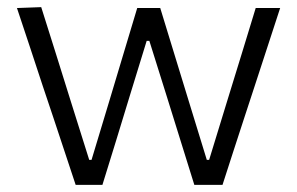

<svg xmlns="http://www.w3.org/2000/svg" viewBox="-20 -518 832 538"><path d="M192 0Q176.5 -46.5 161 -93.5Q145.5 -140.5 129.5 -188.5L100 -276.5Q82 -331.5 64 -385.8Q46 -440 27.5 -495.5L95.5 -498Q115.5 -435 137.5 -364.8Q159.5 -294.5 179.5 -230.5L230 -70H236.5L286 -234Q305.5 -299 325 -364Q344.5 -429 364.5 -495.5H429Q448.5 -432.5 468.5 -366.5Q488.5 -300.5 508.5 -236L559.5 -70H566L617.5 -238Q637 -301 658 -369.5Q679 -438 696.5 -495.5H765Q747 -440.5 729.2 -385.8Q711.5 -331 693.5 -276.5L665 -189.5Q649.5 -141.5 633.8 -93.8Q618 -46 603.5 0H524.5Q505.5 -61 485.2 -126.2Q465 -191.5 446.5 -250.5L398.5 -403.5H391L343.5 -249Q325.5 -190 305.8 -125.5Q286 -61 267 0Z"/></svg>

Font: Commissioner Light
Style: Regular
Weight: 300
Designer: Kostas Bartsokas
Foundry: Kostas Bartsokas
Version: Version 1.000; ttfautohint (v1.8.3)